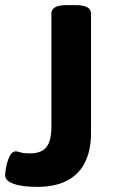

<svg xmlns="http://www.w3.org/2000/svg" viewBox="-20 -723 442 751"><path d="M276 -703Q336 -703 336 -670V-202Q336 -138 314 -91Q292 -44 245 -18Q198 8 124 8Q115 8 95 7Q75 6 53 1.5Q31 -3 15.5 -12.5Q0 -22 0 -38Q0 -47 4 -69Q8 -91 17 -110.5Q26 -130 41 -131Q48 -131 60.5 -127Q73 -123 97 -123Q142 -123 161.5 -147.5Q181 -172 181 -227V-670Q181 -703 241 -703Z"/></svg>

Font: Asap VF Beta
Style: Regular
Weight: 400
Designer: Pablo Cosgaya
Foundry: Pablo Cosgaya
Version: Version 1.007